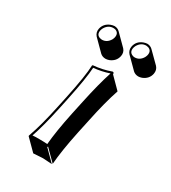

<svg xmlns="http://www.w3.org/2000/svg" viewBox="-170 -716 773 866"><g transform="rotate(30 217.0 -283.0)"><path d="M144 -234.9Q170.9 -362.3 172.4 -416L174.8 -418.9Q223.1 -422.9 267.1 -439Q271 -438.5 272.9 -437Q274.9 -433.6 274.4 -429.2L330.6 -372.6Q306.2 -300.3 284.2 -194.3L269 -123.5Q246.1 -14.2 240.7 56.6L184.1 0L181.2 2.9L237.8 59.6Q235.8 59.6 190.4 56.6Q190.4 56.6 141.1 59.6L84.5 2.9L84 0Q108.9 -68.8 132.3 -180.2ZM116.2 -575.2Q122.6 -604.5 152.3 -616.7Q162.6 -620.6 171.9 -621.1Q188 -620.6 198.7 -610.4L255.4 -553.7Q268.6 -539.1 264.6 -518.6Q258.3 -488.3 227.5 -476.1Q217.8 -472.7 209 -472.7Q192.9 -473.1 182.1 -482.9L125.5 -539.6Q112.3 -554.7 116.2 -575.2ZM284.2 -580.1Q290.5 -610.4 321.3 -622.1Q331.1 -625.5 339.8 -626Q356 -625.5 366.7 -615.2L423.3 -559.1Q436.5 -544.4 432.6 -523.4Q426.3 -493.2 395.5 -481Q385.7 -477.5 377 -477.5Q360.8 -478 350.1 -487.8L293.5 -544.4Q280.3 -559.6 284.2 -580.1ZM293.9 -578.1Q288.6 -553.7 310.1 -545.9Q314.9 -543.9 320.3 -543.9Q346.2 -543.9 361.3 -569.3Q364.7 -576.2 366.2 -582Q371.6 -606.4 350.6 -614.3Q345.2 -615.7 339.8 -616.2Q314 -616.2 298.8 -590.8Q295.4 -584 293.9 -578.1ZM126 -572.8Q120.6 -548.3 141.6 -541Q147 -539.6 152.3 -539.1Q178.2 -539.1 193.4 -564.5Q196.8 -571.3 198.2 -577.1Q203.6 -601.6 182.6 -609.4Q177.2 -610.8 171.9 -610.8Q146 -610.8 130.9 -585.4Q127.4 -578.6 126 -572.8ZM153.8 -232.9 142.1 -177.7Q119.6 -71.8 97.7 -8.8Q114.3 -10.3 133.8 -9.8Q157.7 -9.8 174.8 -8.3Q180.7 -77.6 202.6 -182.1L217.8 -252.9Q240.2 -358.4 262.7 -426.8Q223.6 -413.6 182.1 -409.7Q179.2 -353.5 153.8 -232.9Z"/></g></svg>

Font: Linux Biolinum Shadow O
Style: Italic
Weight: 400
Italic angle: -12°
Designer: Philipp H. Poll
Foundry: Philipp H. Poll
Version: Version 0.6.2